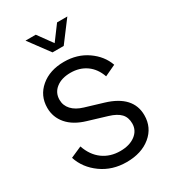

<svg xmlns="http://www.w3.org/2000/svg" viewBox="-238 -1119 1109 1248"><g transform="rotate(-30 316.5 -494.5)"><path d="M274 -847 160 -1001H237L316 -892L397 -1001H474L358 -847ZM336 12Q229 12 149 -45.5Q69 -103 41 -190L125 -227Q151 -151 206 -111Q261 -71 336 -71Q406 -71 449 -103.5Q492 -136 492 -188Q492 -234 465.5 -262Q439 -290 382 -307L243 -349Q155 -375 109.5 -428Q64 -481 64 -551Q64 -642 132 -699.5Q200 -757 307 -757Q406 -757 480 -705.5Q554 -654 581 -577L498 -538Q475 -604 425.5 -639Q376 -674 308 -674Q241 -674 200 -642Q159 -610 159 -557Q159 -514 188 -482.5Q217 -451 271 -435L404 -395Q587 -340 587 -195Q587 -103 517.5 -45.5Q448 12 336 12Z"/></g></svg>

Font: Plus Jakarta Display
Style: Regular
Weight: 400
Designer: Gumpita Rahayu
Foundry: Tokotype Studio
Version: Version 1.000;hotconv 1.0.109;makeotfexe 2.5.65596